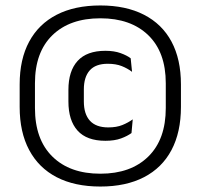

<svg xmlns="http://www.w3.org/2000/svg" viewBox="-20 -671 734 703"><path d="M347.5 12Q253.5 12 187.5 -22.2Q121.5 -56.5 86.8 -121.8Q52 -187 52 -279.5V-362Q52 -454 86.8 -518.5Q121.5 -583 187.5 -617Q253.5 -651 347.5 -651Q441 -651 507.2 -617Q573.5 -583 608 -518.5Q642.5 -454 642.5 -362V-279.5Q642.5 -187 608 -121.8Q573.5 -56.5 507.2 -22.2Q441 12 347.5 12ZM366 -155.5Q297.5 -155.5 264 -192.8Q230.5 -230 230.5 -299.5V-342Q230.5 -411 264.2 -448Q298 -485 366 -485Q398 -485 421.5 -476.5Q445 -468 458.5 -457.5L463.5 -408Q447 -420.5 425.8 -429Q404.5 -437.5 374.5 -437.5Q330 -437.5 308.5 -413.2Q287 -389 287 -343.5V-299.5Q287 -253.5 309.2 -229Q331.5 -204.5 376.5 -204.5Q406.5 -204.5 428 -213.2Q449.5 -222 466 -234L461.5 -184Q447 -173 423.2 -164.2Q399.5 -155.5 366 -155.5ZM347.5 -35Q459 -35 523 -97.8Q587 -160.5 587 -275.5V-366Q587 -480 523 -542Q459 -604 347.5 -604Q235.5 -604 171.8 -542Q108 -480 108 -366V-275.5Q108 -160.5 171.8 -97.8Q235.5 -35 347.5 -35Z"/></svg>

Font: Anek Odia Medium
Style: Regular
Weight: 400
Version: Version 1.003